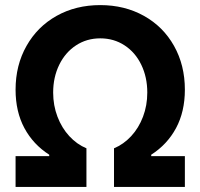

<svg xmlns="http://www.w3.org/2000/svg" viewBox="-20 -737 790 757"><path d="M41.4 -121.4H174.1V-127Q111 -167.3 76.2 -232Q41.4 -296.8 41.4 -383.4Q41.4 -479.8 84.4 -555.8Q127.3 -631.9 203.1 -674.4Q279 -716.9 375.3 -716.9Q471.5 -716.9 547.6 -674.4Q623.7 -631.9 666.3 -555.8Q708.9 -479.8 708.9 -383.4Q708.9 -296.8 674.1 -232Q639.3 -167.3 576.2 -127V-121.4H708.9V0H429.5V-152.3Q467.2 -167.9 497.2 -200.2Q527.1 -232.5 543.9 -276.9Q560.7 -321.3 560.7 -372.1Q560.7 -432.7 537.1 -481.6Q513.6 -530.4 471.2 -558.1Q428.9 -585.8 375.3 -585.8Q321.9 -585.8 279.7 -558.1Q237.4 -530.4 213.5 -481.5Q189.6 -432.5 189.6 -372.1Q189.6 -321.3 206.6 -276.9Q223.5 -232.5 253.3 -200.2Q283.1 -167.9 320.8 -152.3V0H41.4Z"/></svg>

Font: Pretendard Variable
Style: Regular
Weight: 400
Designer: Base glyphs from Inter by Rasmus Andersson; Hangul glyphs from Noto Sans CJK(Source Han Sans) by Jang Soo-young and Kang
Foundry: Kil Hyung-jin
Version: Version 1.100;FEAKit 1.0